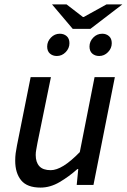

<svg xmlns="http://www.w3.org/2000/svg" viewBox="-20 -839 575 871"><path d="M164 12Q103 12 76 -21Q49 -54 49 -110Q49 -128 51 -143.5Q53 -159 57 -179L119 -489H211L150 -191Q147 -173 144.5 -160.5Q142 -148 142 -136Q142 -103 158.5 -85Q175 -67 210 -67Q236 -67 268.5 -87Q301 -107 342 -149L409 -489H501L404 0H328L335 -72H331Q293 -38 250.5 -13Q208 12 164 12ZM238 -585Q219 -585 206.5 -596Q194 -607 194 -628Q194 -651 211 -668.5Q228 -686 251 -686Q270 -686 282.5 -675Q295 -664 295 -643Q295 -620 278 -602.5Q261 -585 238 -585ZM430 -585Q411 -585 398.5 -596Q386 -607 386 -628Q386 -651 403 -668.5Q420 -686 444 -686Q462 -686 474.5 -675Q487 -664 487 -643Q487 -620 470 -602.5Q453 -585 430 -585ZM310 -708 216 -819H282L356 -762H360L463 -819H535L390 -708Z"/></svg>

Font: Source Sans 3 ExtraLight Medium
Style: Italic
Weight: 500
Italic angle: -11°
Version: Version 3.052;hotconv 1.1.0;makeotfexe 2.6.0